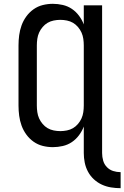

<svg xmlns="http://www.w3.org/2000/svg" viewBox="-20 -763 652 1006"><path d="M612 223Q587 223 562 219Q537 215 514 204.5Q491 194 472 176.5Q453 159 441 136.5Q429 114 424 89Q419 64 419 39V-100Q410 -76 394 -54.5Q378 -33 356.5 -18.5Q335 -4 309 2Q283 8 257 8Q230 8 204 1.5Q178 -5 156 -20.5Q134 -36 118 -58Q102 -80 93 -105Q84 -130 80.5 -156.5Q77 -183 77 -210V-525Q77 -552 80.5 -578.5Q84 -605 93 -630Q102 -655 118 -677Q134 -699 156 -714.5Q178 -730 204 -736.5Q230 -743 257 -743Q283 -743 309 -737Q335 -731 356.5 -716.5Q378 -702 394 -680.5Q410 -659 419 -635V-735H515V39Q515 59 520.5 78.5Q526 98 540 112.5Q554 127 573 133Q592 139 612 139ZM296 -76Q313 -76 330.5 -79.5Q348 -83 362.5 -91.5Q377 -100 388.5 -113.5Q400 -127 407 -142.5Q414 -158 416.5 -175.5Q419 -193 419 -210V-525Q419 -542 416.5 -559.5Q414 -577 407 -592.5Q400 -608 388.5 -621.5Q377 -635 362.5 -643.5Q348 -652 330.5 -655.5Q313 -659 296 -659Q279 -659 261.5 -655.5Q244 -652 229.5 -643.5Q215 -635 203.5 -621.5Q192 -608 185 -592.5Q178 -577 175.5 -559.5Q173 -542 173 -525V-210Q173 -193 175.5 -175.5Q178 -158 185 -142.5Q192 -127 203.5 -113.5Q215 -100 229.5 -91.5Q244 -83 261.5 -79.5Q279 -76 296 -76Z"/></svg>

Font: Iosevka Medium Extended
Style: Regular
Weight: 500
Width: 7
Monospace: yes
Designer: Belleve Invis
Foundry: Belleve Invis
Version: Version 32.5.0; ttfautohint (v1.8.4)